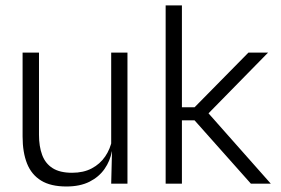

<svg xmlns="http://www.w3.org/2000/svg" viewBox="-20 -683 1046 714"><path d="M125 -487.5V-181.5Q125 -138.5 136.8 -106.8Q148.5 -75 175.5 -57.8Q202.5 -40.5 248 -40.5Q290.5 -40.5 321.2 -56.8Q352 -73 371.2 -101.2Q390.5 -129.5 397 -164.5L409.5 -120H396Q389.5 -84.5 368.8 -54.8Q348 -25 312.8 -7.2Q277.5 10.5 227 10.5Q168.5 10.5 132.8 -11.5Q97 -33.5 80.5 -75Q64 -116.5 64 -175.5V-487.5ZM454 -487.5V0H393.5L396.5 -120.5L393.5 -123.5V-487.5Z M913 0 703.5 -235.5H648.5V-284H703.5L904 -487.5H977L747.5 -253.5V-270.5L987 0ZM596 0V-663H656.5V0Z"/></svg>

Font: Anek Telugu Light
Style: Regular
Weight: 300
Version: Version 1.003